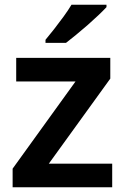

<svg xmlns="http://www.w3.org/2000/svg" viewBox="-20 -786 525 806"><path d="M451 0H33V-78L297 -444H48V-543H443V-456L185 -99H451ZM427 -756Q414 -742 393 -722Q372 -702 347.5 -680.5Q323 -659 299 -639.5Q275 -620 257 -606H171V-619Q187 -638 207 -663.5Q227 -689 247 -716.5Q267 -744 280 -766H427Z"/></svg>

Font: Noto Sans Syriac Eastern SemiBold
Style: Regular
Weight: 600
Designer: Patrick Giasson and the Monotype Design Team
Foundry: Monotype Imaging Inc.
Version: Version 3.001